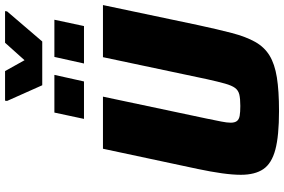

<svg xmlns="http://www.w3.org/2000/svg" viewBox="-202 -913 1123 759"><g transform="rotate(-90 359.5 -533.5)"><path d="M300 8Q202 8 147.5 -6.5Q93 -21 70.5 -54Q48 -87 48 -143Q48 -175 54 -218Q60 -261 71 -313L151 -688H357L270 -277Q263 -242 258.5 -220Q254 -198 254 -183Q254 -167 260.5 -158.5Q267 -150 281.5 -147.5Q296 -145 320 -145Q349 -145 365.5 -149Q382 -153 391.5 -166Q401 -179 408.5 -205.5Q416 -232 426 -277L513 -688H719L640 -313Q623 -234 608.5 -178.5Q594 -123 573.5 -86.5Q553 -50 519.5 -29.5Q486 -9 433 -0.5Q380 8 300 8ZM488 -763 514 -880H661L636 -763ZM269 -763 294 -880H443L417 -763ZM402 -928 340 -1067 341 -1075H458L501 -998L570 -1075H695L694 -1067L575 -928Z"/></g></svg>

Font: Saira Thin ExtraBold
Style: Italic
Weight: 800
Italic angle: -12°
Version: Version 1.101